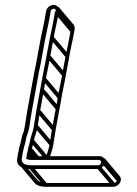

<svg xmlns="http://www.w3.org/2000/svg" viewBox="-20 -668 546 764"><path d="M193.2 -648.5C179.5 -648.5 165.4 -637 163.2 -623L161.9 -615C157.1 -584.5 148.6 -545.4 142.2 -515.4L142.1 -515.2L142.1 -515C138.2 -490.7 132.1 -464.8 128.2 -440C124 -413.4 115.8 -381 111.3 -352C108.6 -335.4 105.9 -320.6 103.2 -307.4L103.1 -307C99.4 -283.2 91.7 -247.7 88 -224L78.5 -164C77.4 -156.9 76.4 -152.1 74.8 -146.2L67.5 -126.1C65.7 -118.5 64.1 -111.4 63.1 -105C61.5 -94.8 57.3 -86.9 55.2 -74C54.3 -68.2 53.1 -61.8 51.3 -55.4L48.4 -37C43.7 -7.8 70.1 4.5 97.3 4.5H368.3C381.9 4.5 395.7 -7.4 397.8 -21C400 -34.6 390 -46.5 376.4 -46.5H105.4C103.7 -46.5 102.3 -46.6 100.9 -46.8L102 -53.6C103 -59.7 105 -66.6 105.9 -72C107.8 -83.7 111.8 -90.3 114.1 -105C117.3 -125 125.6 -139.5 129.5 -164L139 -224C142.6 -246.8 150.2 -282 154.1 -306.8C156.9 -320.3 159.5 -334.9 162.1 -351C166.6 -379.2 174.8 -412.5 179.3 -441C183 -464.1 189.2 -490.3 193 -514.8C197.8 -544.8 208 -584 212.9 -615L214.2 -623C216.3 -636.7 207.1 -648.5 193.2 -648.5ZM199.2 -623 197.9 -615C193.1 -584.7 184.6 -545.4 178.2 -515.4L178.1 -515.2L178.1 -515C174.3 -491.3 168.1 -464.9 164.3 -441C160 -413.5 151.7 -380.2 147.1 -351C144.6 -335.1 141.9 -320.6 139.2 -307.4L139.2 -307.2L139.1 -307C135.3 -282.8 127.7 -247.5 124 -224L114.5 -164C111.1 -142.5 102.8 -128.2 99.1 -105C97.3 -93.2 93.2 -86.5 90.9 -72C90.1 -66.9 88.9 -60.8 87.1 -54.4L84.2 -35.9C89.5 -33.6 95.4 -31.5 103 -31.5H374C378.9 -31.5 383.6 -25.9 382.8 -21C382.1 -16.1 375.5 -10.5 374 -10.5H103C82.1 -10.5 63.6 -17.4 66.7 -37L69.5 -54.6C70.8 -62.8 72.5 -67.6 73.5 -74C75.1 -83.9 79.4 -91.8 81.5 -105C82.3 -110.5 83.9 -117.7 85.4 -123.9L92.5 -143.8C94.1 -149.7 95.6 -156.3 96.8 -164L106.3 -224C109.9 -247 117.6 -282.6 121.5 -307C124.2 -320.4 127 -335.4 129.6 -352C134 -380 142.1 -412.3 146.5 -440C150.3 -464 156.4 -489.9 160.4 -515C166.8 -544.9 175.3 -584 180.2 -615L181.5 -623C182.3 -628 188.6 -633.5 194.2 -633.5C199.6 -633.5 203.3 -628.3 202.5 -623ZM95.7 2.3 155.2 73 167.5 62.4 107.9 -8.3ZM366.7 2.3 426.2 73 438.5 62.4 378.9 -8.3ZM387.5 -15.7 447 55 459.3 44.4 399.8 -26.3ZM91.7 -48.7 104.4 -33.7 116.7 -44.3 104 -59.3ZM95.6 -66.7 123.4 -33.7 135.7 -44.3 107.9 -77.3ZM103.8 -99.7 159.4 -33.7 171.7 -44.3 116.1 -110.3ZM119.2 -158.7 178.7 -88 191 -98.6 131.4 -169.3ZM128.7 -218.7 188.2 -148 200.5 -158.6 140.9 -229.3ZM143.8 -301.7 203.3 -231 215.6 -241.6 156.1 -312.3ZM151.8 -345.7 211.3 -275 223.6 -285.6 164.1 -356.3ZM169 -435.7 228.5 -365 240.8 -375.6 181.3 -446.3ZM182.8 -509.7 242.3 -439 254.6 -449.6 195 -520.3ZM202.6 -609.7 262.1 -539 274.4 -549.6 214.9 -620.3ZM203.9 -617.7 263.4 -547 275.7 -557.6 216.1 -628.3ZM240.9 -444.3C237.2 -420.6 231 -394.2 227.2 -370.3C222.8 -342.8 214.6 -309.5 209.9 -280.3C207.4 -264.4 204.8 -249.9 202 -236.7L202 -236.3C198.1 -212.1 190.6 -176.8 186.8 -153.3L177.3 -93.3C174.2 -73.3 166.9 -59.8 162.9 -39.3L177.8 -38.7C181.3 -56.4 188.7 -70.6 192.3 -93.3L201.8 -153.3C205.4 -176.1 213 -211.3 216.9 -236.1C219.7 -249.6 222.4 -264.2 224.9 -280.3C229.4 -308.5 237.7 -341.8 242.2 -370.3C245.9 -393.4 252 -419.6 255.9 -444.1C260.6 -474.1 270.8 -513.3 275.7 -544.3L277 -552.3C278.1 -559.3 276.2 -565.8 272.3 -570.5L212.8 -641.2L200.5 -630.6L260 -559.9C261.7 -557.8 262.4 -555 262 -552.3L260.7 -544.3C255.9 -514 247.5 -474.7 241 -444.7ZM383.9 -28.2 443.5 42.5C445.3 44.7 446 47.5 445.7 49.7C444.9 54.6 438.4 60.2 433.5 60.2H162.5C147.7 60.2 135.6 56.1 130 49.4L70.5 -21.3L58.2 -10.7L117.7 60C126.9 70.9 143.1 75.2 160.1 75.2H431.1C444.7 75.2 458.5 63.3 460.7 49.7C461.8 42.7 459.6 36.5 455.8 31.9L396.2 -38.8Z"/></svg>

Font: CiSf OpenHand
Style: GlsObl
Weight: 400
Foundry: Cannot Into Space Fonts
Version: Version 0.7892